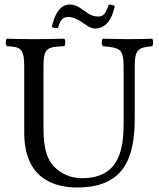

<svg xmlns="http://www.w3.org/2000/svg" viewBox="-20 -818 701 848"><path d="M172 -523C172 -606 187 -611 264 -614C270 -620 270 -641 264 -647C217 -646 168 -645 129 -645C90 -645 49 -646 10 -647C4 -641 4 -620 10 -614C70 -611 87 -606 87 -523V-233C87 -29 219 10 321 10C526 10 575 -117 575 -295V-523C575 -603 592 -607 652 -614C658 -620 658 -641 652 -647C614 -646 573 -645 550 -645C529 -645 480 -646 434 -647C428 -641 428 -620 434 -614C509 -607 526 -604 526 -523V-277C526 -165 511 -31 342 -31C294 -31 253 -49 223 -78C174 -125 172 -201 172 -266ZM413 -745C394 -745 377 -752 361 -764C341 -778 319 -798 289 -798C246 -798 223 -759 209 -700C215 -694 225 -693 236 -695C246 -728 256 -743 282 -743C299 -743 318 -735 336 -724C357 -710 378 -692 400 -692C446 -692 475 -731 487 -791C481 -795 471 -798 460 -797C446 -755 435 -745 413 -745Z"/></svg>

Font: Libertinus Serif
Style: Regular
Weight: 400
Designer: Philipp H. Poll, Khaled Hosny
Foundry: Caleb Maclennan
Version: Version 7.050;RELEASE